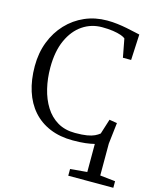

<svg xmlns="http://www.w3.org/2000/svg" viewBox="-139 -848 971 1173"><g transform="rotate(15 346.0 -262.0)"><path d="M406.5 226.5V184L513 174.5V-3Q489.5 3 456.8 7Q424 11 376.5 11Q295 11 231.5 -15.5Q168 -42 124.2 -91.5Q80.5 -141 58 -211Q35.5 -281 35.5 -368Q35.5 -451.5 62.5 -521.5Q89.5 -591.5 138 -643Q186.5 -694.5 251.2 -722.8Q316 -751 391.5 -751Q425.5 -751 457.2 -747Q489 -743 516.8 -737.5Q544.5 -732 566.8 -726.8Q589 -721.5 602.5 -719L594.5 -556H542.5L520.5 -672.5Q511.5 -680.5 491.5 -687.5Q471.5 -694.5 441.5 -699Q411.5 -703.5 372 -703.5Q303.5 -703.5 248.8 -666.2Q194 -629 161.8 -557.8Q129.5 -486.5 129.5 -384Q129.5 -314.5 144.5 -252Q159.5 -189.5 190 -140.8Q220.5 -92 267.5 -64.2Q314.5 -36.5 378.5 -36.5Q425 -36.5 454 -41.5Q483 -46.5 500.8 -55Q518.5 -63.5 531.5 -74L561.5 -169L610.5 -161L595 -27V174.5L691.5 185V226.5Z"/></g></svg>

Font: Merriweather 20pt Light
Style: Regular
Weight: 300
Version: Version 2.100